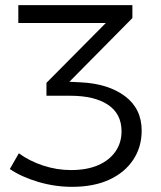

<svg xmlns="http://www.w3.org/2000/svg" viewBox="-20 -720 622 744"><path d="M292 -401Q399 -396 464 -347.5Q529 -299 529 -214Q529 -150 496 -100.5Q463 -51 403 -23.5Q343 4 259 4Q193 4 128.5 -15Q64 -34 18 -65L53 -126Q94 -96 147 -78.5Q200 -61 255 -61Q317 -61 360.5 -80Q404 -99 427.5 -133Q451 -167 451 -211Q451 -279 398.5 -314Q346 -349 252 -349H160V-399L417 -658L428 -631H51V-700H493V-650L224 -378L213 -405Z"/></svg>

Font: Alexandria Light
Style: Regular
Weight: 300
Designer: Mohamed Gaber
Foundry: Kief Type Foundry
Version: Version 5.100